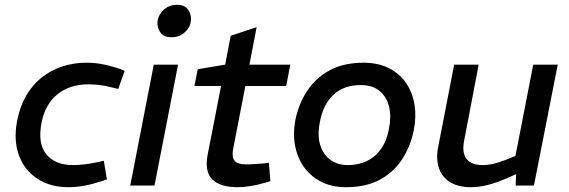

<svg xmlns="http://www.w3.org/2000/svg" viewBox="-20 -772 2368 799"><path d="M265 7Q189 7 135 -28.5Q81 -64 58.5 -126.5Q36 -189 51 -268Q67 -349 108 -402.5Q149 -456 209 -483.5Q269 -511 340 -511Q376 -511 410.5 -504Q445 -497 483 -484L499 -477L472 -402L442 -409Q415 -416 392 -418.5Q369 -421 347 -421Q270 -421 219 -379.5Q168 -338 153 -262Q136 -174 173 -129.5Q210 -85 284 -85Q328 -85 385 -97L412 -103L425 -25L403 -18Q363 -5 330 1Q297 7 265 7Z M522 0 620 -503H721L623 0ZM693 -617Q660 -617 646 -639Q632 -661 636 -687Q639 -703 649.5 -718Q660 -733 677 -742.5Q694 -752 717 -752Q750 -752 764 -730Q778 -708 774 -683Q772 -666 761.5 -651.5Q751 -637 734.5 -627Q718 -617 693 -617Z M968 7Q897 7 863.5 -25.5Q830 -58 845 -133L900 -414H789L803 -484L917 -503L940 -623L1048 -659L1018 -503H1188L1171 -414H1001L950 -151Q944 -118 956.5 -103Q969 -88 1004 -88Q1027 -88 1044 -89.5Q1061 -91 1078 -92L1099 -95L1105 -18L1077 -10Q1050 -2 1022 2.5Q994 7 968 7Z M1420 7Q1344 7 1291.5 -30.5Q1239 -68 1217 -131.5Q1195 -195 1209 -272Q1223 -341 1259 -395Q1295 -449 1353 -480Q1411 -511 1493 -511Q1554 -511 1599 -488Q1644 -465 1670.5 -425.5Q1697 -386 1705 -336Q1713 -286 1702 -231Q1688 -161 1652 -107Q1616 -53 1558.5 -23Q1501 7 1420 7ZM1427 -85Q1496 -85 1541 -124.5Q1586 -164 1599 -238Q1609 -288 1599 -328.5Q1589 -369 1559.5 -393.5Q1530 -418 1481 -418Q1410 -418 1367 -377Q1324 -336 1311 -264Q1300 -207 1313 -167Q1326 -127 1356 -106Q1386 -85 1427 -85Z M1940 7Q1887 7 1853 -14Q1819 -35 1806.5 -73Q1794 -111 1803 -158L1870 -503H1972L1911 -184Q1902 -135 1922 -110Q1942 -85 1988 -85Q2011 -85 2034 -90.5Q2057 -96 2083 -106L2125 -123L2199 -503H2301L2202 0H2126L2129 -78L2147 -56L2089 -30Q2047 -12 2011 -2.5Q1975 7 1940 7Z"/></svg>

Font: REM
Style: Italic
Weight: 400
Italic angle: -11°
Designer: Octavio Pardo
Foundry: Ashler Design
Version: Version 1.005;gftools[0.9.28]